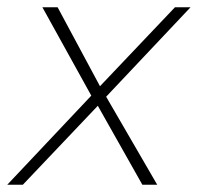

<svg xmlns="http://www.w3.org/2000/svg" viewBox="-48 -510 546 530"><path d="M-28 0 204 -246 69 -490H111L228 -272L435 -490H478L245 -243L386 0H345L222 -218L15 0Z"/></svg>

Font: REM Medium Thin
Style: Italic
Weight: 250
Italic angle: -11°
Version: Version 1.005;gftools[0.9.28]